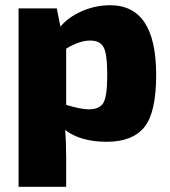

<svg xmlns="http://www.w3.org/2000/svg" viewBox="-20 -529 651 734"><path d="M197 -497 211 -427Q239 -462 291.5 -485.5Q344 -509 401 -509Q577 -509 577 -243Q577 -98 531.5 -42.5Q486 13 388 13Q288 13 229 -32Q233 15 233 76V185H51V-497ZM233 -343V-128Q290 -111 319 -111Q360 -111 375 -135.5Q390 -160 390 -242Q390 -323 376 -348.5Q362 -374 325 -374Q284 -374 233 -343Z"/></svg>

Font: Ezarion Extra Bold
Style: Regular
Weight: 800
Designer: Natanael Gama
Version: Version 1.001;PS 001.001;hotconv 1.0.70;makeotf.lib2.5.58329